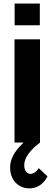

<svg xmlns="http://www.w3.org/2000/svg" viewBox="-20 -804 308 1083"><path d="M204.6 -784.2H62.5V-661.6H204.6ZM198.7 144.5C185.1 166.5 167 176.8 151.9 176.8C132.8 176.8 116.7 160.2 116.7 127.9C116.7 84.5 151.4 41.5 205.6 0V-582H62V0H112.8C86.4 27.3 37.1 72.8 37.1 141.1C37.1 223.1 96.2 258.8 144 258.8C194.3 258.8 227.1 230.5 248 190.9Z"/></svg>

Font: Decalotype SemiBold
Style: Regular
Weight: 600
Designer: Alfredo Marco Pradil
Foundry: Alfredo Marco Pradil
Version: Version 1.0